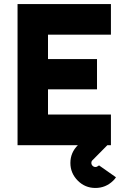

<svg xmlns="http://www.w3.org/2000/svg" viewBox="-20 -720 627 952"><path d="M555 159 471 100Q470 101 469 101.5Q468 102 468 102Q461 108 453 108Q445 108 439 102Q433 96 433 88Q433 79 439 74L529 -17H393Q377 -11 367 -1Q329 36 329 88Q329 139 366 176Q402 212 453 212Q504 212 541 176Q545 172 548.5 168Q552 164 555 159ZM67 0H530V-152H218V-277H461V-427H218V-548H530V-700H67Z"/></svg>

Font: Unageo
Style: ExtraBold
Weight: 800
Designer: Richard Sepsi
Foundry: Richard Sepsi
Version: Version 2.000